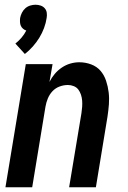

<svg xmlns="http://www.w3.org/2000/svg" viewBox="-20 -791 540 811"><path d="M3 0 89 -520H202L189 -445Q198 -463 211 -478.5Q224 -494 241 -505.5Q258 -517 277 -522.5Q296 -528 315 -528Q341 -528 365 -519Q389 -510 404.5 -492Q420 -474 428 -450Q436 -426 439 -401Q442 -376 440 -350Q438 -324 434 -298L385 0H272L324 -313Q326 -326 327 -339.5Q328 -353 327 -366Q326 -379 322 -391Q318 -403 311 -412.5Q304 -422 292 -427Q280 -432 267 -432Q249 -432 231.5 -425.5Q214 -419 201.5 -405.5Q189 -392 182 -375Q175 -358 172 -340L116 0ZM85 -563 45 -607Q59 -618 71 -632Q83 -646 91 -662Q84 -664 77.5 -669.5Q71 -675 68 -682Q65 -689 64.5 -697.5Q64 -706 65 -715Q67 -726 72.5 -737Q78 -748 87 -756Q96 -764 107.5 -767.5Q119 -771 130 -771Q141 -771 151.5 -767.5Q162 -764 169 -756Q176 -748 177.5 -737Q179 -726 177 -715Q174 -694 166 -672.5Q158 -651 146 -631.5Q134 -612 118.5 -594.5Q103 -577 85 -563Z"/></svg>

Font: Iosevka Term Curly
Style: Bold Italic
Weight: 700
Italic angle: -9°
Designer: Belleve Invis
Foundry: Belleve Invis
Version: Version 32.3.0